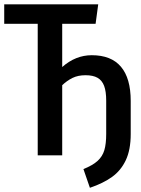

<svg xmlns="http://www.w3.org/2000/svg" viewBox="-26 -728 662 900"><path d="M265.6 -413.8Q328.2 -469.2 404.1 -469.2Q495.4 -469.2 541 -415.1Q586.7 -361 586.7 -254.9V-99.5Q586.7 -25.6 563.6 23.1Q540.5 71.8 499 101.5Q457.4 131.3 395.4 152.3L365.1 64.6Q409.2 46.7 431.8 25.9Q454.4 5.1 463.1 -24.1Q471.8 -53.3 471.8 -100.5V-256.4Q471.8 -299.5 462.1 -325.4Q452.3 -351.3 431.3 -363.3Q410.3 -375.4 374.9 -375.4Q339.5 -375.4 313.6 -362.6Q287.7 -349.7 265.6 -328.7V0H150.8V-616.4H-6.2V-707.7H434.4L422.1 -616.4H265.6Z"/></svg>

Font: Fira Code Fixed Medium
Style: Regular
Weight: 500
Monospace: yes
Designer: Carrois Corporate, Edenspiekermann AG, Nikita Prokopov
Foundry: Carrois Corporate, Edenspiekermann AG, Nikita Prokopov
Version: Version 5.002